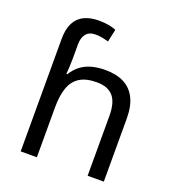

<svg xmlns="http://www.w3.org/2000/svg" viewBox="-138 -873 893 981"><g transform="rotate(20 308.5 -382.5)"><path d="M85 -611Q85 -665 102.5 -699Q120 -733 153.5 -749Q187 -765 233 -765Q262 -765 286.5 -760.5Q311 -756 327 -749L312 -680Q296 -685 278.5 -688.5Q261 -692 241 -692Q207 -692 190 -671.5Q173 -651 173 -613V-535Q173 -513 171.5 -488Q170 -463 169 -452H174Q193 -483 218.5 -502Q244 -521 277 -530Q310 -539 350 -539Q410 -539 451.5 -518Q493 -497 515 -453.5Q537 -410 537 -343V0H449V-326Q449 -398 420 -431.5Q391 -465 331 -465Q273 -465 238.5 -443.5Q204 -422 188.5 -379Q173 -336 173 -271V0H85Z"/></g></svg>

Font: utelugu15
Style: Book
Weight: 400
Designer: Jelle Bosma - Monotype Design Team
Foundry: Monotype Imaging Inc.
Version: Version 2.003